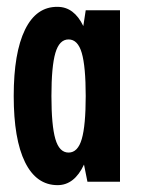

<svg xmlns="http://www.w3.org/2000/svg" viewBox="-20 -530 420 560"><path d="M235 0 225 -50Q197 10 148 10Q86 10 53 -57Q20 -124 20 -250Q20 -376 53 -443.5Q86 -511 148 -510Q196 -510 223 -454L230 -500H330V0ZM141.5 -124.5Q153 -85 180 -85Q207 -85 218.5 -124.5Q230 -164 230 -250Q230 -336 218.5 -375.5Q207 -415 180 -415Q153 -415 141.5 -375.5Q130 -336 130 -250Q130 -164 141.5 -124.5Z"/></svg>

Font: Gully ECD Medium
Style: Regular
Weight: 500
Width: 2
Designer: jaikishan Patel
Foundry: MagicType
Version: Version 1.000;Glyphs 3.2 (3242)